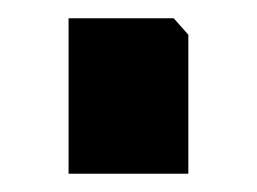

<svg xmlns="http://www.w3.org/2000/svg" viewBox="-20 -419 281 210"><path d="M55 -229V-399H170L186 -381V-229Z"/></svg>

Font: Kreon Light SemiBold
Style: Regular
Weight: 600
Version: Version 2.002